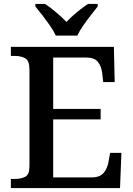

<svg xmlns="http://www.w3.org/2000/svg" viewBox="-20 -951 673 971"><path d="M35 0V-46H57Q86 -46 107.5 -57Q129 -68 129 -110V-599Q129 -644 108 -656Q87 -668 57 -668H35V-714H556L560 -536H502L497 -580Q493 -615 475.5 -637.5Q458 -660 417 -660H249V-400H489V-347H249V-54H445Q486 -54 505 -77.5Q524 -101 529 -134L537 -178H594L587 0ZM262 -771Q252 -794 233.5 -820.5Q215 -847 195 -873Q175 -899 159 -918V-931H208Q234 -914 264 -888.5Q294 -863 316 -840Q331 -856 349.5 -872.5Q368 -889 388 -904.5Q408 -920 425 -931H474V-918Q459 -899 438.5 -873Q418 -847 400 -820.5Q382 -794 371 -771Z"/></svg>

Font: Noto Naskh Arabic Medium
Style: Regular
Weight: 500
Designer: Monotype Design Team, David Williams, Mohamad Dakak and Nizar Qandah
Foundry: Monotype Imaging Inc.
Version: Version 2.016